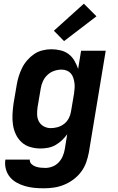

<svg xmlns="http://www.w3.org/2000/svg" viewBox="-20 -794 640 1037"><path d="M216 223Q190 223 164.5 220.5Q139 218 115 211Q91 204 69.5 192Q48 180 33 161.5Q18 143 11.5 118.5Q5 94 9 68H141Q140 82 149.5 91.5Q159 101 172 105.5Q185 110 198 111.5Q211 113 225 113Q244 113 263.5 105.5Q283 98 297 83Q311 68 319 49Q327 30 330 11L343 -69Q330 -51 314 -36Q298 -21 279.5 -10.5Q261 0 240 4Q219 8 199 8Q170 8 143 0Q116 -8 96.5 -26Q77 -44 65.5 -68.5Q54 -93 50 -120.5Q46 -148 47.5 -176.5Q49 -205 53 -234L70 -334Q74 -358 81 -381Q88 -404 99 -426.5Q110 -449 127 -468.5Q144 -488 164.5 -502Q185 -516 209.5 -522Q234 -528 257 -528Q283 -528 307.5 -522Q332 -516 351 -501.5Q370 -487 382 -466Q394 -445 402 -422L418 -520H551L460 29Q455 56 445.5 83Q436 110 418.5 133.5Q401 157 377 175Q353 193 326 204Q299 215 271.5 219Q244 223 216 223ZM254 -102Q272 -102 290.5 -107Q309 -112 325 -124Q341 -136 350.5 -153.5Q360 -171 363 -189L380 -289Q382 -304 383 -318.5Q384 -333 382 -347Q380 -361 375.5 -374.5Q371 -388 362 -398Q353 -408 340 -413Q327 -418 312 -418Q292 -418 272 -411Q252 -404 236.5 -389.5Q221 -375 212 -355.5Q203 -336 200 -316L183 -216Q180 -196 180.5 -175.5Q181 -155 190 -138Q199 -121 216.5 -111.5Q234 -102 254 -102ZM326 -572 271 -628 433 -774 501 -706Z"/></svg>

Font: Iosevka Aile Extrabold Oblique
Style: Regular
Weight: 800
Italic angle: -9°
Designer: Belleve Invis
Foundry: Belleve Invis
Version: Version 31.1.0; ttfautohint (v1.8.4)